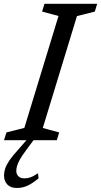

<svg xmlns="http://www.w3.org/2000/svg" viewBox="-40 -714 514 978"><path d="M258 -632.5 174.5 -655 186.5 -694.5H455L443 -655L352 -632L178 -62L261.5 -39.5L249.5 0H-19.5L-7 -39.5L84 -62.5ZM43 156Q43 173.5 53.8 184Q64.5 194.5 84.5 194.5Q99.5 194.5 114.5 189.5Q129.5 184.5 153.5 168.5L156.5 194.5Q122.5 222 98 232.8Q73.5 243.5 46 243.5Q13.5 243.5 -3 225.5Q-19.5 207.5 -19.5 180Q-19.5 163 -13.8 145Q-8 127 7.5 103.8Q23 80.5 52 49L112.5 -20H145.5L90.5 54.5Q71.5 80 61.2 98.5Q51 117 47 130.8Q43 144.5 43 156Z"/></svg>

Font: Newsreader 10pt
Style: Italic
Weight: 400
Italic angle: -17°
Version: Version 1.003